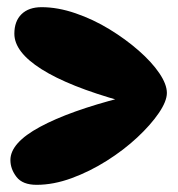

<svg xmlns="http://www.w3.org/2000/svg" viewBox="-20 -610 495 535"><path d="M96 -590Q141 -590 190.5 -573Q240 -556 285 -528.5Q330 -501 366.5 -469Q403 -437 424 -406Q445 -375 445 -351Q445 -328 422.5 -295Q400 -262 362.5 -227Q325 -192 277.5 -162Q230 -132 179.5 -113.5Q129 -95 82 -95Q43 -95 26 -117Q9 -139 9 -164Q9 -212 91.5 -256.5Q174 -301 319 -338V-328Q172 -369 96 -417Q20 -465 20 -516Q20 -551 40 -570.5Q60 -590 96 -590Z"/></svg>

Font: DynaPuff SemiBold
Style: Regular
Weight: 600
Designer: Toshi Omagari, Jennifer Daniel
Foundry: Google Fonts
Version: Version 2.000